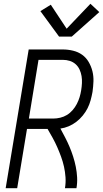

<svg xmlns="http://www.w3.org/2000/svg" viewBox="-20 -997 546 1017"><path d="M10 0 132 -735H313Q340 -735 367 -728.5Q394 -722 415 -707Q436 -692 449.5 -669Q463 -646 469.5 -620Q476 -594 475 -566Q474 -538 470 -510Q466 -488 460 -466Q454 -444 444 -424Q434 -404 418.5 -385Q403 -366 384 -351.5Q365 -337 343.5 -328Q322 -319 300 -316Q313 -292 325.5 -268Q338 -244 348.5 -219Q359 -194 367.5 -167.5Q376 -141 381.5 -113.5Q387 -86 388.5 -57.5Q390 -29 385 0H324Q329 -29 327 -58Q325 -87 319 -114Q313 -141 303.5 -167Q294 -193 283 -218Q272 -243 259 -266.5Q246 -290 232 -314H123L71 0ZM133 -369H262Q280 -369 299 -373.5Q318 -378 334.5 -388Q351 -398 364.5 -413.5Q378 -429 387 -446.5Q396 -464 401.5 -482Q407 -500 410 -519Q413 -537 414 -556.5Q415 -576 412 -594Q409 -612 401.5 -628.5Q394 -645 380.5 -657Q367 -669 349.5 -674.5Q332 -680 313 -680H184ZM293 -803 194 -938 249 -972 333 -845 459 -977 506 -933 360 -803Z"/></svg>

Font: Iosevka Curly Light Oblique
Style: Regular
Weight: 300
Italic angle: -9°
Monospace: yes
Designer: Belleve Invis
Foundry: Belleve Invis
Version: Version 11.1.0; ttfautohint (v1.8.3)